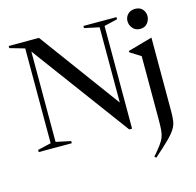

<svg xmlns="http://www.w3.org/2000/svg" viewBox="-133 -874 1272 1245"><g transform="rotate(-15 503.5 -252.0)"><path d="M126.5 -35.5V-672L27 -700.5V-715H230L628 -174V-679.5L528.5 -700.5V-715H750.5V-700.5L661 -679.5V10H642L159.5 -642V-35.5L259 -14.5V0H37V-14.5ZM880.5 -601Q849 -601 830.8 -622.5Q812.5 -644 812.5 -670.5Q812.5 -697 830.8 -716.2Q849 -735.5 880.5 -735.5Q912 -735.5 929.2 -716.2Q946.5 -697 946.5 -670.5Q946.5 -644 929.2 -622.5Q912 -601 880.5 -601ZM843 -428 771.5 -473V-482L933 -527.5H935V-32Q935 6 931 32.5Q927 59 911.2 84.2Q895.5 109.5 860.8 144Q826 178.5 764 232.5L753.5 223Q786.5 185 804.8 160.2Q823 135.5 831 113.8Q839 92 841 64.5Q843 37 843 -6Z"/></g></svg>

Font: Newsreader 72pt
Style: Regular
Weight: 400
Designer: Hugues Gentile
Foundry: Production Type
Version: Version 1.003; ttfautohint (v1.8.3)